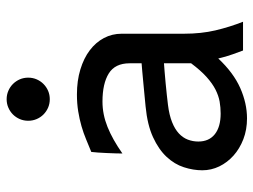

<svg xmlns="http://www.w3.org/2000/svg" viewBox="-114 -649 775 587"><g transform="rotate(-90 273.5 -355.5)"><path d="M373.5 -241.7Q364.3 -241.2 347.7 -239.7Q331.1 -238.3 312.5 -236.6Q293.9 -234.9 276.1 -232.9Q258.3 -231 246.6 -229.5Q215.3 -225.6 193.8 -217Q172.4 -208.5 159.2 -196.3Q146 -184.1 140.1 -168.7Q134.3 -153.3 134.3 -136.7Q134.3 -104 156.7 -86.2Q179.2 -68.4 219.7 -68.4Q238.3 -68.4 256.3 -71.5Q274.4 -74.7 293.2 -84.2Q312 -93.8 331.8 -111.6Q351.6 -129.4 373.5 -158.7ZM463.9 -180.7Q463.9 -127.9 474.1 -84.5Q484.4 -41 500.5 0H412.6Q408.2 -11.7 400.9 -32Q393.6 -52.2 388.2 -75.7Q344.7 -29.3 297.9 -8.5Q251 12.2 205.1 12.2Q170.4 12.2 141.4 1Q112.3 -10.3 91.3 -29.1Q70.3 -47.9 58.3 -72.5Q46.4 -97.2 46.4 -124.5Q46.4 -152.3 55.7 -180.9Q64.9 -209.5 87.4 -233.6Q109.9 -257.8 147.5 -275.1Q185.1 -292.5 241.7 -297.9Q254.4 -299.3 273.7 -301Q293 -302.7 312.7 -304.7Q332.5 -306.6 349.4 -308.1Q366.2 -309.6 373.5 -310.1V-346.7Q373.5 -391.1 342.5 -410.4Q311.5 -429.7 256.3 -429.7Q217.3 -429.7 179 -414.3Q140.6 -398.9 97.7 -368.7Q97.7 -376.5 98.1 -389.4Q98.6 -402.3 99.1 -416.3Q99.6 -430.2 100.6 -443.1Q101.6 -456.1 102.5 -463.9Q121.6 -471.7 140.9 -479.7Q160.2 -487.8 181.4 -493.9Q202.6 -500 226.6 -503.9Q250.5 -507.8 278.3 -507.8Q320.3 -507.8 354.7 -497.3Q389.2 -486.8 413.3 -468.5Q437.5 -450.2 450.7 -425.3Q463.9 -400.4 463.9 -371.1ZM197.8 -656.7Q197.8 -670.4 202.9 -682.4Q208 -694.3 217 -703.4Q226.1 -712.4 238 -717.5Q250 -722.7 263.7 -722.7Q277.3 -722.7 289.3 -717.5Q301.3 -712.4 310.3 -703.4Q319.3 -694.3 324.5 -682.4Q329.6 -670.4 329.6 -656.7Q329.6 -643.1 324.5 -631.1Q319.3 -619.1 310.3 -610.1Q301.3 -601.1 289.3 -595.9Q277.3 -590.8 263.7 -590.8Q250 -590.8 238 -595.9Q226.1 -601.1 217 -610.1Q208 -619.1 202.9 -631.1Q197.8 -643.1 197.8 -656.7Z"/></g></svg>

Font: Andika Phon
Style: Regular
Weight: 400
Designer: Victor Gaultney, Annie Olsen, Julie Remington, Don Collingsworth, Eric Hays, Becca Hirsbrunner
Foundry: SIL International
Version: Version 5.000